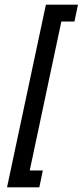

<svg xmlns="http://www.w3.org/2000/svg" viewBox="-20 -760 353 820"><path d="M10 40 176 -740H313L298 -668H242L107 -32H163L148 40Z"/></svg>

Font: Raleway Medium
Style: Italic
Weight: 500
Italic angle: -12°
Designer: Matt McInerney, Pablo Impallari, Rodrigo Fuenzalida
Foundry: Matt McInerney, Pablo Impallari, Rodrigo Fuenzalida
Version: Version 4.026